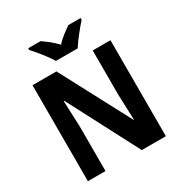

<svg xmlns="http://www.w3.org/2000/svg" viewBox="-211 -1085 1168 1237"><g transform="rotate(-30 373.0 -467.0)"><path d="M292 -774H454C480 -817 535 -884 568 -921V-934H477C446 -912 405 -885 373 -848C340 -884 300 -913 270 -934H178V-921C213 -884 268 -816 292 -774ZM663 0V-714H531V-387C533 -326 535 -272 538 -196H535L261 -714H83V0H214V-328C211 -389 209 -449 206 -525H210L484 0Z"/></g></svg>

Font: Noto Sans Sinhala UI SemiCondensed
Style: Bold
Weight: 700
Width: 4
Designer: Jelle Bosma - Monotype Design Team
Foundry: Monotype Imaging Inc.
Version: Version 2.006